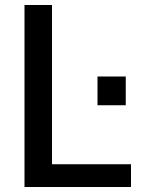

<svg xmlns="http://www.w3.org/2000/svg" viewBox="-20 -723 567 768"><path d="M188 -66H504V25H78V-703H188ZM483 -302H370V-417H483Z"/></svg>

Font: Gmarket Sans TTF Medium
Style: Regular
Weight: 500
Designer: Creative Director : Sungho Lee; Art Director : Kiwoong Choi; Project Manager : Sori Yang, Jongwook Yoon; Font Designer :
Foundry: Sandoll Inc.
Version: Version 1.000;hotconv 1.0.109;makeotfexe 2.5.65596